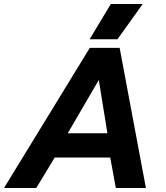

<svg xmlns="http://www.w3.org/2000/svg" viewBox="-38 -938 830 958"><path d="M515 -918H674L548 -742H409ZM410 -699H559L690 0H540L512 -152H235L143 0H-18ZM498 -273 455 -539 300 -273Z"/></svg>

Font: Prompt Semibold
Style: Italic
Weight: 600
Italic angle: -12°
Designer: Katatrad Team
Foundry: CadsonDemak
Version: Version 1.000